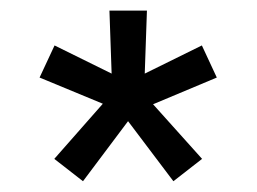

<svg xmlns="http://www.w3.org/2000/svg" viewBox="-20 -678 481 360"><path d="M220.1 -450.8 305.1 -338.2 358.9 -380.1 267 -482.5 386.5 -532.6 358.5 -592.8 251.4 -540 255.5 -658.1H185.2L189.3 -540L82.3 -592.8L54.2 -532.6L172.8 -483.5L81.8 -380.1L135.6 -338.2Z"/></svg>

Font: Arad
Style: Regular
Weight: 400
Designer: Mohammad Darvishi
Version: Version 1.010;September 21, 2024;FontCreator 15.0.0.2992 64-